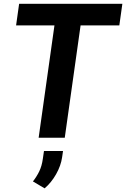

<svg xmlns="http://www.w3.org/2000/svg" viewBox="-20 -731 669 1019"><path d="M65.4 0ZM629.4 -710.9 613.3 -596.2H407.7L323.7 0H185.1L269 -596.2H65.4L81.5 -710.9ZM309.6 104Q303.2 148.4 277.8 193.4Q252.4 238.3 216.8 268.6L154.8 231.9Q174.3 207 188.2 178.7Q202.1 150.4 207.5 110.8L213.4 70.3H314.5Z"/></svg>

Font: Robert Sans ExtraBold
Style: Italic
Weight: 800
Italic angle: -8°
Designer: Christian Robertson (extended by Adam Twardoch)
Foundry: Google
Version: Version 12.135;April 2, 2019;FontCreator 11.5.0.2425 64-bit;